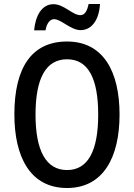

<svg xmlns="http://www.w3.org/2000/svg" viewBox="-20 -1025 671 962"><path d="M151 -873H208C214 -908 230 -929 251 -929C286 -929 334 -874 384 -874C436 -874 476 -920 481 -1005H424C417 -971 405 -949 383 -949C343 -949 301 -1004 248 -1004C187 -1004 157 -942 151 -873ZM579 -451C579 -666 498 -817 316 -817C140 -817 52 -688 52 -452C52 -239 131 -83 316 -83C497 -83 579 -236 579 -451ZM158 -451C158 -631 209 -728 316 -728C422 -728 472 -632 472 -451C472 -269 421 -173 316 -173C210 -173 158 -271 158 -451Z"/></svg>

Font: Noto Sans Kannada UI Condensed Medium
Style: Regular
Weight: 500
Width: 3
Designer: Jelle Bosma - Monotype Design Team
Foundry: Monotype Imaging Inc.
Version: Version 2.005